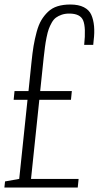

<svg xmlns="http://www.w3.org/2000/svg" viewBox="-25 -839 442 859"><path d="M-5.4 0 -2.4 -27.3 61 -38.6 98.1 -392.6H36.1L40 -431.6H102.5L115.7 -559.1Q120.1 -602.5 125.2 -633.3Q130.4 -664.1 138.9 -695.8Q147.5 -727.5 159.7 -748.3Q171.9 -769 189.7 -786.1Q207.5 -803.2 232.4 -811Q257.3 -818.8 289.6 -818.8Q326.7 -818.8 350.3 -806.6Q374 -794.4 383.5 -772.7Q393.1 -751 395.8 -721.7Q398.4 -692.4 394 -658.2L392.1 -638.2H351.6Q359.9 -715.8 347.2 -747.1Q334.5 -778.3 284.7 -778.3Q266.1 -778.3 251.2 -773.2Q236.3 -768.1 225.6 -760.3Q214.8 -752.4 206.5 -737.8Q198.2 -723.1 193.1 -709Q188 -694.8 183.3 -671.6Q178.7 -648.4 176.3 -629.6Q173.8 -610.8 170.4 -580.6L154.8 -431.6H296.4L292.5 -392.6H150.9L113.8 -38.6H326.7L322.8 0Z"/></svg>

Font: Oswald
Style: Extra-Light
Weight: 200
Designer: Vernon Adams
Foundry: Vernon Adams
Version: 3.0; ttfautohint (v0.94.23-7a4d-dirty) -l 8 -r 50 -G 200 -x 